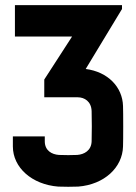

<svg xmlns="http://www.w3.org/2000/svg" viewBox="-20 -720 530 746"><path d="M454 -700H38V-578H260L152 -411V-342H282C308 -342 335 -326 336 -288C337 -265 337 -194 336 -171C335 -135 307 -120 280 -118C268 -117 223 -117 209 -118C181 -120 154 -135 154 -171V-190H30V-151C30 -69 104 -3 206 5C219 6 272 6 284 5C385 -3 456 -69 458 -151C459 -174 459 -285 458 -308C456 -382 399 -441 313 -452L454 -685Z"/></svg>

Font: Fervojo
Style: Bold
Weight: 700
Designer: kohakuno
Version: ver.1.0